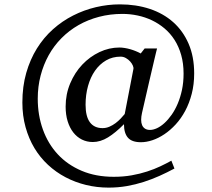

<svg xmlns="http://www.w3.org/2000/svg" viewBox="-20 -711 976 884"><path d="M594.2 -393.1Q595.7 -399.4 591.6 -409.2Q587.4 -418.9 579.3 -428Q571.3 -437 559.8 -443.6Q548.3 -450.2 535.2 -450.2Q498 -450.2 468.3 -432.9Q438.5 -415.5 417.5 -385.5Q396.5 -355.5 385.3 -315.2Q374 -274.9 374 -229Q374 -174.8 394 -147.9Q414.1 -121.1 452.1 -121.1Q468.8 -121.1 483.9 -127.7Q499 -134.3 512 -144Q524.9 -153.8 535.6 -165Q546.4 -176.3 554.2 -186ZM874 -373Q874 -322.3 862.8 -279.1Q851.6 -235.8 832.8 -200.7Q814 -165.5 789.1 -138.4Q764.2 -111.3 736.8 -93Q709.5 -74.7 681.6 -65.4Q653.8 -56.2 628.9 -56.2Q587.4 -56.2 569.1 -76.9Q550.8 -97.7 550.8 -139.2Q511.7 -99.6 477.1 -78.4Q442.4 -57.1 407.2 -57.1Q379.9 -57.1 356.9 -68.6Q334 -80.1 317.4 -101.3Q300.8 -122.6 291.5 -152.6Q282.2 -182.6 282.2 -220.2Q282.2 -277.3 303.2 -327.1Q324.2 -377 358.9 -413.6Q393.6 -450.2 438 -471.2Q482.4 -492.2 529.8 -492.2Q540.5 -492.2 553.2 -490.2Q565.9 -488.3 578.9 -484.6Q591.8 -481 604.5 -475.8Q617.2 -470.7 627.9 -464.8L646 -487.8H703.1Q702.1 -484.9 698.7 -470.5Q695.3 -456.1 690.2 -434.8Q685.1 -413.6 679 -387Q672.9 -360.4 666.5 -333.5Q651.9 -270 633.8 -190.9Q629.9 -173.8 629.9 -159.4Q629.9 -145 634.3 -134.8Q638.7 -124.5 647.7 -118.7Q656.7 -112.8 670.9 -112.8Q685.5 -112.8 702.9 -120.8Q720.2 -128.9 737.3 -144.5Q754.4 -160.2 770.3 -182.6Q786.1 -205.1 798.3 -233.9Q810.5 -262.7 817.9 -297.4Q825.2 -332 825.2 -372.1Q825.2 -418.9 814.2 -457.8Q803.2 -496.6 783.7 -527.1Q764.2 -557.6 737.5 -580.1Q710.9 -602.5 679.7 -617.4Q648.4 -632.3 613.8 -639.6Q579.1 -647 543.9 -647Q486.8 -647 435.8 -633.5Q384.8 -620.1 341.6 -595.5Q298.3 -570.8 263.4 -535.6Q228.5 -500.5 204.3 -457Q180.2 -413.6 167 -363Q153.8 -312.5 153.8 -256.8Q153.8 -180.7 177.5 -114.7Q201.2 -48.8 246.1 -0.5Q291 47.9 356 75.4Q420.9 103 503.9 103Q547.9 103 586.2 96.2Q624.5 89.4 657.5 78.6Q690.4 67.9 718.3 54.7Q746.1 41.5 769 28.8L783.2 64.9Q749.5 83 714.1 98.9Q678.7 114.7 641.4 126.7Q604 138.7 563.7 145.8Q523.4 152.8 480 152.8Q426.3 152.8 376.2 140.6Q326.2 128.4 282 105.2Q237.8 82 201.2 48.1Q164.6 14.2 138.4 -29.3Q112.3 -72.8 97.7 -125.5Q83 -178.2 83 -238.8Q83 -313 100.8 -375.2Q118.7 -437.5 149.9 -487.8Q181.2 -538.1 223.9 -576.2Q266.6 -614.3 316.7 -639.6Q366.7 -665 421.6 -678Q476.6 -690.9 532.2 -690.9Q606.4 -690.9 669.2 -670.2Q731.9 -649.4 777.3 -609.1Q822.8 -568.8 848.4 -509.5Q874 -450.2 874 -373Z"/></svg>

Font: Charis SIL Phon
Style: Italic
Weight: 400
Italic angle: -11°
Foundry: SIL International
Version: Version 5.000